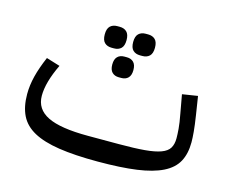

<svg xmlns="http://www.w3.org/2000/svg" viewBox="-87 -707 1014 842"><g transform="rotate(15 419.5 -286.0)"><path d="M418 12Q313 12 241.5 1Q170 -10 126 -34Q82 -58 62.5 -97.5Q43 -137 43 -194Q43 -234 53.5 -276Q64 -318 86 -369L148 -350Q107 -265 107 -204Q107 -143 165 -114.5Q223 -86 348 -86H488Q559 -86 605 -90Q651 -94 678 -104Q705 -114 715.5 -131.5Q726 -149 726 -176Q726 -193 724 -218.5Q722 -244 714 -286L699 -369L769 -380L782 -297Q789 -252 791.5 -223.5Q794 -195 794 -176Q794 -124 774.5 -88Q755 -52 710.5 -30Q666 -8 594.5 2Q523 12 418 12ZM477 -486Q457 -486 445 -497.5Q433 -509 433 -535Q433 -561 445 -572.5Q457 -584 477 -584H488Q508 -584 520 -572.5Q532 -561 532 -535Q532 -509 520 -497.5Q508 -486 488 -486ZM412 -369Q393 -369 381.5 -380.5Q370 -392 370 -416Q370 -440 381.5 -451.5Q393 -463 412 -463H424Q443 -463 454.5 -451.5Q466 -440 466 -416Q466 -392 454.5 -380.5Q443 -369 424 -369ZM348 -486Q328 -486 316 -497.5Q304 -509 304 -535Q304 -561 316 -572.5Q328 -584 348 -584H359Q379 -584 391 -572.5Q403 -561 403 -535Q403 -509 391 -497.5Q379 -486 359 -486Z"/></g></svg>

Font: IBM Plex Sans Arabic
Style: Regular
Weight: 400
Designer: Mike Abbink, Paul van der Laan, Pieter van Rosmalen, Wael Morcos, Khajak Apelian
Foundry: Bold Monday
Version: Version 1.1